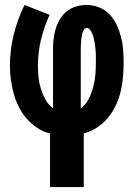

<svg xmlns="http://www.w3.org/2000/svg" viewBox="-20 -540 540 775"><path d="M182 215V-1Q154 -8 130 -24Q106 -40 87.5 -61.5Q69 -83 56 -108.5Q43 -134 35.5 -161.5Q28 -189 24 -217.5Q20 -246 20 -274Q20 -338 35.5 -400.5Q51 -463 79 -520L180 -480Q158 -432 145.5 -380Q133 -328 133 -274Q133 -251 135.5 -227.5Q138 -204 145 -181.5Q152 -159 163.5 -138Q175 -117 194 -103V-343Q194 -364 196.5 -385Q199 -406 205.5 -426Q212 -446 223 -464Q234 -482 250.5 -495Q267 -508 287.5 -514Q308 -520 330 -520Q355 -520 379.5 -510.5Q404 -501 422 -482Q440 -463 451 -439.5Q462 -416 468.5 -391Q475 -366 477 -340Q479 -314 479 -288Q479 -259 476.5 -229Q474 -199 467 -170.5Q460 -142 447.5 -115Q435 -88 416 -65Q397 -42 372 -25.5Q347 -9 318 -1V215ZM306 -103Q327 -118 338.5 -141.5Q350 -165 356.5 -189.5Q363 -214 365 -239.5Q367 -265 367 -291Q367 -300 367 -309.5Q367 -319 366.5 -328Q366 -337 365 -346.5Q364 -356 362.5 -365Q361 -374 359 -383.5Q357 -393 353.5 -401.5Q350 -410 344.5 -418.5Q339 -427 330 -427Q322 -427 318 -419Q314 -411 312 -404Q310 -397 309 -389Q308 -381 307.5 -373.5Q307 -366 306.5 -358.5Q306 -351 306 -343Z"/></svg>

Font: Iosevka Curly Heavy
Style: Regular
Weight: 900
Monospace: yes
Designer: Belleve Invis
Foundry: Belleve Invis
Version: Version 22.1.2; ttfautohint (v1.8.4)